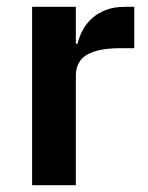

<svg xmlns="http://www.w3.org/2000/svg" viewBox="-20 -542 433 562"><path d="M74 0V-522H202V-414H207Q212 -435 222.5 -454.5Q233 -474 250 -489Q267 -504 290.5 -513Q314 -522 345 -522H373V-401H333Q268 -401 235 -382Q202 -363 202 -320V0Z"/></svg>

Font: IBM Plex Arabic SemiBold
Style: Regular
Weight: 600
Designer: Mike Abbink, Paul van der Laan, Pieter van Rosmalen, Wael Morcos, Khajak Apelian
Foundry: Bold Monday
Version: Version 1.0